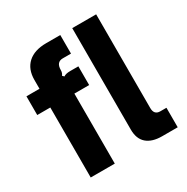

<svg xmlns="http://www.w3.org/2000/svg" viewBox="-172 -910 1028 1057"><g transform="rotate(-30 341.5 -381.5)"><path d="M105 0V-445H22V-564H105V-620Q105 -688 146 -725.5Q187 -763 263 -763H352V-645H300Q258 -645 258 -594Q258 -576 248 -564L258 -554Q271 -564 300 -564H352V-445H258V0ZM559 0Q496 0 462 -29.5Q428 -59 428 -118V-763H580V-167Q580 -124 619 -124H658V0Z"/></g></svg>

Font: Open Sauce Sans ExtraBold
Style: Regular
Weight: 800
Designer: Alfredo Marco Pradil
Foundry: Creative Sauce Fz LLC
Version: Version 1.477